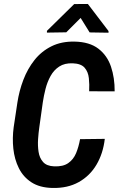

<svg xmlns="http://www.w3.org/2000/svg" viewBox="-20 -929 593 959"><path d="M379.9 -233.9 503.4 -235.4Q495.1 -162.6 461.9 -106.4Q428.7 -50.3 373 -19.3Q317.4 11.7 241.2 9.8Q177.7 8.3 136.7 -18.6Q95.7 -45.4 74 -89.4Q52.2 -133.3 46.6 -186.5Q41 -239.7 48.3 -293.5L66.9 -417Q75.7 -475.1 96.7 -530.3Q117.7 -585.4 152.3 -629.2Q187 -672.9 237.1 -697.8Q287.1 -722.7 353 -721.2Q427.2 -719.7 471.4 -685.8Q515.6 -651.9 534.4 -595.9Q553.2 -540 552.7 -472.7L425.3 -473.1Q427.2 -507.3 423.8 -538.8Q420.4 -570.3 402.6 -590.8Q384.8 -611.3 343.3 -612.8Q302.7 -614.3 275.9 -596.7Q249 -579.1 232.7 -549.6Q216.3 -520 207.5 -485.4Q198.7 -450.7 193.8 -418L176.3 -293Q172.4 -266.6 170.2 -233.9Q168 -201.2 172.6 -170.7Q177.2 -140.1 195.1 -119.9Q212.9 -99.6 250.5 -98.1Q294.9 -96.2 320.8 -114.3Q346.7 -132.3 359.9 -163.8Q373 -195.3 379.9 -233.9ZM418.9 -909.2 522 -773.9V-765.6L427.7 -767.1L382.8 -839.4L311 -767.6L214.4 -766.1V-774.9L350.6 -908.7Z"/></svg>

Font: Roboto Condensed SemiBold
Style: Italic
Weight: 600
Italic angle: -12°
Designer: Christian Robertson
Foundry: Google
Version: Version 3.008; 2023